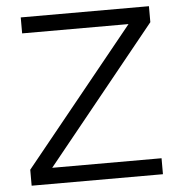

<svg xmlns="http://www.w3.org/2000/svg" viewBox="-52 -763 769 813"><g transform="rotate(-5 333.0 -357.0)"><path d="M49.8 0V-67.9L518.1 -646H65.9V-713.9H610.8V-646L143.1 -67.9H607.9V0Z"/></g></svg>

Font: Arcon-Regular
Style: Regular
Weight: 400
Designer: M. Zarth
Foundry: martin zarth - visuelle & digitale kommunikation
Version: Version 1.131;PS 001.131;hotconv 1.0.70;makeotf.lib2.5.58329